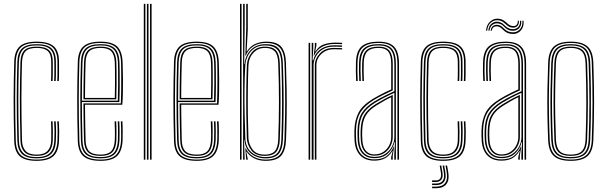

<svg xmlns="http://www.w3.org/2000/svg" viewBox="-20 -820 3121 986"><path d="M168 6Q108 6 81.2 -18.1Q54.5 -42.2 53 -98Q51.2 -161.2 50.6 -215.1Q50 -269 50 -317Q50 -365 50.9 -410.1Q51.8 -455.2 53 -501Q54.5 -556.8 80.9 -581.4Q107.2 -606 168 -606Q229.8 -606 256.4 -581.9Q283 -557.8 283 -502Q283 -479.5 283.2 -455.1Q283.5 -430.8 282 -404H274Q275.5 -431 275.2 -454Q275 -477 275 -502Q275 -554.2 250.2 -576.9Q225.5 -599.5 168 -599.5Q110.5 -599.5 86.5 -575.9Q62.5 -552.2 61 -500.8Q59.8 -455 58.9 -409.8Q58 -364.5 58 -316.6Q58 -268.8 58.6 -215Q59.2 -161.2 61 -98.2Q62.2 -46.8 87.2 -23.6Q112.2 -0.5 168 -0.5Q223.2 -0.5 248.1 -23.6Q273 -46.8 275 -98.2Q276 -120 276 -143.1Q276 -166.2 274 -197H282Q283.8 -171 284 -147.8Q284.2 -124.5 283 -98Q280.8 -42.2 254.1 -18.1Q227.5 6 168 6ZM168 -6.8Q116.2 -6.8 93.2 -28.9Q70.2 -51 69 -98.5Q67.2 -162 66.6 -215.9Q66 -269.8 66 -317.4Q66 -365 66.9 -409.9Q67.8 -454.8 69 -500.5Q70.2 -549.8 93.1 -571.5Q116 -593.2 168 -593.2Q221 -593.2 244 -572.1Q267 -551 267 -502Q267 -477 267.2 -454Q267.5 -431 266 -404H258Q259.5 -431 259.2 -454Q259 -477 259 -502Q259 -547.5 237.9 -567.1Q216.8 -586.8 168 -586.8Q118 -586.8 98.1 -565.5Q78.2 -544.2 77 -500.2Q75.8 -454.2 74.9 -409.4Q74 -364.5 74 -317Q74 -269.5 74.6 -215.9Q75.2 -162.2 77 -98.8Q78.2 -55.5 99.4 -34.4Q120.5 -13.2 168 -13.2Q215.5 -13.2 236.4 -34.6Q257.2 -56 259 -99Q260.2 -124.5 260 -146.4Q259.8 -168.2 258 -197H266Q268 -166 268 -143.6Q268 -121.2 267 -98.5Q265.2 -51 242.1 -28.9Q219 -6.8 168 -6.8ZM168 -19.5Q124.5 -19.5 105.4 -39.6Q86.2 -59.8 85 -98.8Q83.2 -162.5 82.6 -216.2Q82 -270 82 -317.5Q82 -365 82.9 -409.8Q83.8 -454.5 85 -500.2Q86.2 -542.8 105.2 -561.6Q124.2 -580.5 168 -580.5Q212.5 -580.5 231.8 -562.2Q251 -544 251 -502Q251 -481.5 251.2 -456.4Q251.5 -431.2 250 -404H242Q243.5 -431.2 243.2 -456.4Q243 -481.5 243 -502Q243 -540.8 225.6 -557.4Q208.2 -574 168 -574Q127.5 -574 110.9 -556.2Q94.2 -538.5 93 -500Q91.8 -454.2 90.9 -409.4Q90 -364.5 90 -317Q90 -269.5 90.6 -216Q91.2 -162.5 93 -99Q94 -64.2 111.4 -45.1Q128.8 -26 168 -26Q206.8 -26 224.4 -45.2Q242 -64.5 243 -99.5Q243.8 -124.8 243.5 -147.8Q243.2 -170.8 242 -197H250Q251.5 -165.8 251.6 -144.8Q251.8 -123.8 251 -99.2Q249.8 -60 230.4 -39.8Q211 -19.5 168 -19.5Z M496.5 6Q435.5 6 408.2 -18.1Q381 -42.2 379.5 -98Q377.8 -161.2 377.1 -215.1Q376.5 -269 376.5 -317Q376.5 -365 377.4 -410.1Q378.2 -455.2 379.5 -501Q381 -556.2 407.6 -581.1Q434.2 -606 496.5 -606Q554.8 -606 580.9 -581.9Q607 -557.8 609.5 -502Q609.8 -493.5 610.5 -469Q611.2 -444.5 611.5 -411.5Q611.8 -378.5 611.1 -344.2Q610.5 -310 608 -282H416.5Q416.8 -251.8 417.1 -222.4Q417.5 -193 418.1 -162.6Q418.8 -132.2 419.5 -99Q420.8 -60.2 438.2 -43.1Q455.8 -26 496.5 -26Q534.2 -26 550.9 -43.5Q567.5 -61 569.5 -100Q570.5 -119 570.1 -148.6Q569.8 -178.2 568.5 -197H576.5Q578 -173.2 578.1 -144Q578.2 -114.8 577.5 -99.5Q575.2 -56.8 556.4 -38.1Q537.5 -19.5 496.5 -19.5Q452 -19.5 432.4 -38Q412.8 -56.5 411.5 -98.8Q410.5 -137 409.9 -168.9Q409.2 -200.8 409 -230Q408.8 -259.2 408.5 -289H600.5Q601.8 -314.5 602.2 -347.6Q602.8 -380.8 602.6 -413Q602.5 -445.2 602.2 -469.5Q602 -493.8 601.5 -501.8Q599.2 -554.8 574.5 -577.1Q549.8 -599.5 496.5 -599.5Q437.8 -599.5 413.4 -575.9Q389 -552.2 387.5 -500.8Q386.2 -455 385.4 -409.8Q384.5 -364.5 384.5 -316.6Q384.5 -268.8 385.1 -215Q385.8 -161.2 387.5 -98.2Q388.8 -46 414.1 -23.2Q439.5 -0.5 496.5 -0.5Q550 -0.5 574.4 -23.2Q598.8 -46 601.5 -98.5Q602 -107.2 602.1 -124.9Q602.2 -142.5 601.9 -162.2Q601.5 -182 600.5 -197H608.5Q610 -174.8 610.1 -144.2Q610.2 -113.8 609.5 -98Q606.5 -42.2 580.2 -18.1Q554 6 496.5 6ZM496.5 -6.8Q443.8 -6.8 420.2 -28.1Q396.8 -49.5 395.5 -98.5Q393.8 -162 393.1 -215.9Q392.5 -269.8 392.5 -317.4Q392.5 -365 393.4 -409.9Q394.2 -454.8 395.5 -500.5Q396.8 -549.5 419.9 -571.4Q443 -593.2 496.5 -593.2Q546.5 -593.2 569 -571.9Q591.5 -550.5 593.5 -501.2Q594 -490.8 594.5 -455.5Q595 -420.2 594.8 -376.5Q594.5 -332.8 592.8 -296H400.5Q400.5 -253.2 401.2 -203.2Q402 -153.2 403.5 -98.8Q404.8 -53 426.4 -33.1Q448 -13.2 496.5 -13.2Q541.8 -13.2 562.4 -33.2Q583 -53.2 585.5 -99.2Q586.2 -112.8 586.1 -143.2Q586 -173.8 584.5 -197H592.5Q594 -174.5 594.1 -143.6Q594.2 -112.8 593.5 -98.8Q591 -49.5 568.4 -28.1Q545.8 -6.8 496.5 -6.8ZM400.5 -303H585Q586.5 -342.8 586.6 -384.4Q586.8 -426 586.4 -458.1Q586 -490.2 585.5 -501Q583.5 -546.5 563.2 -566.6Q543 -586.8 496.5 -586.8Q445.8 -586.8 425.2 -565.8Q404.8 -544.8 403.5 -500.2Q402 -449.8 401.2 -400.8Q400.5 -351.8 400.5 -303ZM408.5 -310Q408.5 -342.5 408.9 -372.5Q409.2 -402.5 409.9 -433.6Q410.5 -464.8 411.5 -500.2Q412.8 -543.2 432.5 -561.9Q452.2 -580.5 496.5 -580.5Q539.8 -580.5 557.8 -561.1Q575.8 -541.8 577.5 -500.8Q578 -488.5 578.4 -457.2Q578.8 -426 578.6 -386.6Q578.5 -347.2 577.2 -310ZM416.5 -317H569.5Q570.5 -354.8 570.6 -392.6Q570.8 -430.5 570.4 -459.8Q570 -489 569.5 -500.2Q567.8 -539.8 550.9 -556.9Q534 -574 496.5 -574Q456 -574 438.4 -556.8Q420.8 -539.5 419.5 -500Q418.5 -466 417.9 -435.4Q417.2 -404.8 417 -375.8Q416.8 -346.8 416.5 -317Z M750.5 0V-800H758.5V0ZM718.5 0V-800H726.5V0ZM734.5 0V-800H742.5V0Z M990.5 6Q929.5 6 902.2 -18.1Q875 -42.2 873.5 -98Q871.8 -161.2 871.1 -215.1Q870.5 -269 870.5 -317Q870.5 -365 871.4 -410.1Q872.2 -455.2 873.5 -501Q875 -556.2 901.6 -581.1Q928.2 -606 990.5 -606Q1048.8 -606 1074.9 -581.9Q1101 -557.8 1103.5 -502Q1103.8 -493.5 1104.5 -469Q1105.2 -444.5 1105.5 -411.5Q1105.8 -378.5 1105.1 -344.2Q1104.5 -310 1102 -282H910.5Q910.8 -251.8 911.1 -222.4Q911.5 -193 912.1 -162.6Q912.8 -132.2 913.5 -99Q914.8 -60.2 932.2 -43.1Q949.8 -26 990.5 -26Q1028.2 -26 1044.9 -43.5Q1061.5 -61 1063.5 -100Q1064.5 -119 1064.1 -148.6Q1063.8 -178.2 1062.5 -197H1070.5Q1072 -173.2 1072.1 -144Q1072.2 -114.8 1071.5 -99.5Q1069.2 -56.8 1050.4 -38.1Q1031.5 -19.5 990.5 -19.5Q946 -19.5 926.4 -38Q906.8 -56.5 905.5 -98.8Q904.5 -137 903.9 -168.9Q903.2 -200.8 903 -230Q902.8 -259.2 902.5 -289H1094.5Q1095.8 -314.5 1096.2 -347.6Q1096.8 -380.8 1096.6 -413Q1096.5 -445.2 1096.2 -469.5Q1096 -493.8 1095.5 -501.8Q1093.2 -554.8 1068.5 -577.1Q1043.8 -599.5 990.5 -599.5Q931.8 -599.5 907.4 -575.9Q883 -552.2 881.5 -500.8Q880.2 -455 879.4 -409.8Q878.5 -364.5 878.5 -316.6Q878.5 -268.8 879.1 -215Q879.8 -161.2 881.5 -98.2Q882.8 -46 908.1 -23.2Q933.5 -0.5 990.5 -0.5Q1044 -0.5 1068.4 -23.2Q1092.8 -46 1095.5 -98.5Q1096 -107.2 1096.1 -124.9Q1096.2 -142.5 1095.9 -162.2Q1095.5 -182 1094.5 -197H1102.5Q1104 -174.8 1104.1 -144.2Q1104.2 -113.8 1103.5 -98Q1100.5 -42.2 1074.2 -18.1Q1048 6 990.5 6ZM990.5 -6.8Q937.8 -6.8 914.2 -28.1Q890.8 -49.5 889.5 -98.5Q887.8 -162 887.1 -215.9Q886.5 -269.8 886.5 -317.4Q886.5 -365 887.4 -409.9Q888.2 -454.8 889.5 -500.5Q890.8 -549.5 913.9 -571.4Q937 -593.2 990.5 -593.2Q1040.5 -593.2 1063 -571.9Q1085.5 -550.5 1087.5 -501.2Q1088 -490.8 1088.5 -455.5Q1089 -420.2 1088.8 -376.5Q1088.5 -332.8 1086.8 -296H894.5Q894.5 -253.2 895.2 -203.2Q896 -153.2 897.5 -98.8Q898.8 -53 920.4 -33.1Q942 -13.2 990.5 -13.2Q1035.8 -13.2 1056.4 -33.2Q1077 -53.2 1079.5 -99.2Q1080.2 -112.8 1080.1 -143.2Q1080 -173.8 1078.5 -197H1086.5Q1088 -174.5 1088.1 -143.6Q1088.2 -112.8 1087.5 -98.8Q1085 -49.5 1062.4 -28.1Q1039.8 -6.8 990.5 -6.8ZM894.5 -303H1079Q1080.5 -342.8 1080.6 -384.4Q1080.8 -426 1080.4 -458.1Q1080 -490.2 1079.5 -501Q1077.5 -546.5 1057.2 -566.6Q1037 -586.8 990.5 -586.8Q939.8 -586.8 919.2 -565.8Q898.8 -544.8 897.5 -500.2Q896 -449.8 895.2 -400.8Q894.5 -351.8 894.5 -303ZM902.5 -310Q902.5 -342.5 902.9 -372.5Q903.2 -402.5 903.9 -433.6Q904.5 -464.8 905.5 -500.2Q906.8 -543.2 926.5 -561.9Q946.2 -580.5 990.5 -580.5Q1033.8 -580.5 1051.8 -561.1Q1069.8 -541.8 1071.5 -500.8Q1072 -488.5 1072.4 -457.2Q1072.8 -426 1072.6 -386.6Q1072.5 -347.2 1071.2 -310ZM910.5 -317H1063.5Q1064.5 -354.8 1064.6 -392.6Q1064.8 -430.5 1064.4 -459.8Q1064 -489 1063.5 -500.2Q1061.8 -539.8 1044.9 -556.9Q1028 -574 990.5 -574Q950 -574 932.4 -556.8Q914.8 -539.5 913.5 -500Q912.5 -466 911.9 -435.4Q911.2 -404.8 911 -375.8Q910.8 -346.8 910.5 -317Z M1212.5 0V-800H1220.5V0ZM1228.5 0V-800H1236.5V-690.5L1234 -491H1236Q1239.5 -534.8 1268 -564Q1296.5 -593.2 1344.8 -593.2Q1392 -593.2 1411.4 -569.9Q1430.8 -546.5 1432.5 -498Q1435.2 -422 1436.1 -357.4Q1437 -292.8 1436.2 -231.2Q1435.5 -169.8 1432.8 -102.8Q1431 -53 1411.1 -29.9Q1391.2 -6.8 1343.5 -6.8Q1299.8 -6.8 1269.2 -31.4Q1238.8 -56 1235.2 -102H1233.2L1236.5 0ZM1342.5 -13.2Q1386.8 -13.2 1404.9 -34.9Q1423 -56.5 1424.8 -102.5Q1428.5 -199.2 1428.6 -293.9Q1428.8 -388.5 1424.8 -497Q1423 -546.2 1403 -566.5Q1383 -586.8 1341.2 -586.8Q1308 -586.8 1286 -571.5Q1264 -556.2 1252.6 -532.9Q1241.2 -509.5 1239.8 -485Q1236.2 -426.8 1235.6 -361Q1235 -295.2 1236.4 -230.5Q1237.8 -165.8 1239.8 -109.8Q1241 -77.5 1255.5 -56.1Q1270 -34.8 1293 -24Q1316 -13.2 1342.5 -13.2ZM1340.2 -19.5Q1291.2 -19.5 1270 -48.9Q1248.8 -78.2 1247.5 -111.2Q1245.8 -164.5 1244.9 -229.2Q1244 -294 1244.8 -360.5Q1245.5 -427 1247.8 -485Q1249.2 -521.8 1273.2 -551.1Q1297.2 -580.5 1341 -580.5Q1379.8 -580.5 1397.4 -561Q1415 -541.5 1416.8 -496.8Q1419.2 -429.2 1420.1 -364.2Q1421 -299.2 1420.2 -234.4Q1419.5 -169.5 1416.8 -102.2Q1415 -58 1397.2 -38.8Q1379.5 -19.5 1340.2 -19.5ZM1339.8 -26Q1374 -26 1390.5 -43.1Q1407 -60.2 1408.8 -102.5Q1412.5 -198.2 1412.6 -292.9Q1412.8 -387.5 1408.8 -496.5Q1407.2 -540.5 1390.2 -557.2Q1373.2 -574 1340.8 -574Q1304.8 -574 1281.1 -548.5Q1257.5 -523 1255.8 -483.5Q1253.5 -425 1252.8 -359.8Q1252 -294.5 1252.9 -230.2Q1253.8 -166 1255.8 -110Q1256.8 -80.5 1276.4 -53.2Q1296 -26 1339.8 -26ZM1344.2 6Q1310.2 6 1285.1 -7.1Q1260 -20.2 1246.5 -41.2H1244.5L1252.2 -4.2L1252.5 0H1244.5L1239.5 -58.8H1241.5Q1255.8 -30.8 1281.9 -15.6Q1308 -0.5 1342.8 -0.5Q1393.5 -0.5 1416.1 -24.1Q1438.8 -47.8 1440.8 -102.8Q1443.2 -166.5 1444.1 -229.5Q1445 -292.5 1444.2 -358.6Q1443.5 -424.8 1440.8 -497.8Q1438.8 -552.2 1416.5 -575.9Q1394.2 -599.5 1345.8 -599.5Q1307.2 -599.5 1280.5 -581.9Q1253.8 -564.2 1242 -534H1240L1244.5 -677V-800H1252.5V-668L1246.5 -556.5H1248.5Q1264.8 -582.8 1290.8 -594.4Q1316.8 -606 1347.8 -606Q1403 -606 1424.8 -579.2Q1446.5 -552.5 1448.5 -498.2Q1451.2 -422.8 1452.1 -357.9Q1453 -293 1452.2 -231.2Q1451.5 -169.5 1448.8 -102.5Q1446.8 -46.8 1423.8 -20.4Q1400.8 6 1344.2 6Z M1580.8 0V-600H1588.8V-571.5L1585.2 -510.2H1588.8Q1597.2 -546 1625.8 -566.8Q1654.2 -587.5 1697 -587.5Q1708.2 -587.5 1718.4 -587.2Q1728.5 -587 1736.8 -586.5V-579.5Q1726.5 -580 1715.8 -580.2Q1705 -580.5 1693.5 -580.5Q1660.5 -580.5 1637.5 -566.5Q1614.5 -552.5 1602.4 -530.5Q1590.2 -508.5 1590.2 -484.5V0ZM1564.8 0V-600H1572.8V0ZM1596.8 0V-484.5Q1596.8 -518.5 1623.1 -546.1Q1649.5 -573.8 1693.2 -573.8Q1703.5 -573.8 1714.8 -573.5Q1726 -573.2 1736.8 -572.8V-566Q1724.8 -566.5 1714 -566.8Q1703.2 -567 1693 -567Q1656 -567 1630.4 -542.9Q1604.8 -518.8 1604.8 -484.5V0ZM1590.8 -533.8 1596.8 -580.5V-600H1604.8V-587.2L1599 -556.5H1600.8Q1617 -582.8 1643 -591.9Q1669 -601 1700 -601Q1708.8 -601 1717.8 -600.8Q1726.8 -600.5 1736.8 -600V-593.2Q1725.8 -593.8 1716.4 -594Q1707 -594.2 1698 -594.2Q1659.5 -594.2 1632.2 -578.5Q1605 -562.8 1592.5 -533.8Z M2021 0V-492Q2021 -549.5 1998.5 -574.5Q1976 -599.5 1924 -599.5Q1870.5 -599.5 1844.4 -577.6Q1818.2 -555.8 1816 -501.8Q1815 -479.8 1815.4 -454.5Q1815.8 -429.2 1817 -404H1809Q1807.8 -429.8 1807.4 -454.9Q1807 -480 1808 -502Q1810.2 -560 1838.6 -583Q1867 -606 1924 -606Q1961.5 -606 1984.6 -594.5Q2007.8 -583 2018.4 -557.9Q2029 -532.8 2029 -492V0ZM1902 -14.2Q1935.5 -14.2 1958.5 -29.6Q1981.5 -45 1993.4 -68.5Q2005.2 -92 2005.2 -116.5V-343.5Q1975.8 -330.5 1949.9 -316.9Q1924 -303.2 1905.8 -292Q1862.8 -265.5 1844 -233.6Q1825.2 -201.8 1824 -150Q1823.8 -134 1823.9 -123.1Q1824 -112.2 1825 -96.8Q1828 -56.5 1848.2 -35.4Q1868.5 -14.2 1902 -14.2ZM1902 -20.5Q1871.2 -20.5 1853.5 -40.6Q1835.8 -60.8 1833 -97.8Q1831.8 -115.5 1831.8 -125.4Q1831.8 -135.2 1832 -149.5Q1833.2 -199.8 1851 -230Q1868.8 -260.2 1910.2 -285.8Q1929.5 -297.5 1952.1 -310Q1974.8 -322.5 1997 -332.5V-116.5Q1997 -94 1986.5 -71.9Q1976 -49.8 1955 -35.1Q1934 -20.5 1902 -20.5ZM1902 -27Q1929.2 -27 1948.6 -39.9Q1968 -52.8 1978.5 -73.2Q1989 -93.8 1989 -116.5V-320.8Q1968.8 -311.2 1951 -301Q1933.2 -290.8 1914 -279Q1874.5 -254.8 1857.9 -225.9Q1841.2 -197 1840 -149.2Q1839.8 -136.8 1839.8 -126Q1839.8 -115.2 1841 -97.5Q1843.5 -63.8 1859.2 -45.4Q1875 -27 1902 -27ZM1902 5Q1857.5 5 1831.1 -20.9Q1804.8 -46.8 1801 -96Q1800 -111 1799.9 -123.1Q1799.8 -135.2 1800 -151Q1801.2 -201 1820.2 -239.5Q1839.2 -278 1893.2 -311.2Q1906.5 -319.2 1921.5 -327.5Q1936.5 -335.8 1953.4 -344.1Q1970.2 -352.5 1989 -360.8V-492Q1989 -535 1974 -554.5Q1959 -574 1924 -574Q1885.8 -574 1867.6 -556.8Q1849.5 -539.5 1848 -500.5Q1847 -478.5 1847.4 -454.2Q1847.8 -430 1849 -404H1841Q1839.5 -433 1839.4 -457Q1839.2 -481 1840 -500.8Q1841.8 -542.5 1861.4 -561.5Q1881 -580.5 1924 -580.5Q1963 -580.5 1980 -559.5Q1997 -538.5 1997 -492V-355.8Q1968.2 -343 1941.5 -329.4Q1914.8 -315.8 1897.2 -304.8Q1851 -276.2 1830.1 -241.1Q1809.2 -206 1808 -150.8Q1807.8 -135 1807.9 -123.4Q1808 -111.8 1809 -96.2Q1812.5 -50.5 1836.6 -26Q1860.8 -1.5 1902 -1.5Q1944.2 -1.5 1966.9 -20Q1989.5 -38.5 2002 -67.2H2004L1996.8 -20.5V0H1988.8V-13.8L1996.8 -44.5H1994.8Q1978.5 -18 1956.2 -6.5Q1934 5 1902 5ZM2004.8 0V-29.5L2008.5 -90.8H2006.5Q1997.2 -54.8 1971.6 -31.2Q1946 -7.8 1902 -7.8Q1863.5 -7.8 1841.8 -31.4Q1820 -55 1817 -96.8Q1816 -113 1815.9 -124.1Q1815.8 -135.2 1816 -150.2Q1817.2 -204.2 1837.1 -237.6Q1857 -271 1901.8 -298.5Q1914.2 -306.2 1929.9 -314.8Q1945.5 -323.2 1964.5 -332.6Q1983.5 -342 2005.2 -351.8V-492Q2005.2 -542 1986.4 -564.4Q1967.5 -586.8 1924 -586.8Q1876.5 -586.8 1855.2 -566.6Q1834 -546.5 1832 -501Q1831.2 -482.8 1831.4 -457.6Q1831.5 -432.5 1833 -404H1825Q1823.5 -432.2 1823.4 -457.1Q1823.2 -482 1824 -501.2Q1826 -550.5 1849.4 -571.9Q1872.8 -593.2 1924 -593.2Q1971.8 -593.2 1992.4 -569.5Q2013 -545.8 2013 -492V0Z M2256 6Q2196 6 2169.2 -18.1Q2142.5 -42.2 2141 -98Q2139.2 -161.2 2138.6 -215.1Q2138 -269 2138 -317Q2138 -365 2138.9 -410.1Q2139.8 -455.2 2141 -501Q2142.5 -556.8 2168.9 -581.4Q2195.2 -606 2256 -606Q2317.8 -606 2344.4 -581.9Q2371 -557.8 2371 -502Q2371 -479.5 2371.2 -455.1Q2371.5 -430.8 2370 -404H2362Q2363.5 -431 2363.2 -454Q2363 -477 2363 -502Q2363 -554.2 2338.2 -576.9Q2313.5 -599.5 2256 -599.5Q2198.5 -599.5 2174.5 -575.9Q2150.5 -552.2 2149 -500.8Q2147.8 -455 2146.9 -409.8Q2146 -364.5 2146 -316.6Q2146 -268.8 2146.6 -215Q2147.2 -161.2 2149 -98.2Q2150.2 -46.8 2175.2 -23.6Q2200.2 -0.5 2256 -0.5Q2311.2 -0.5 2336.1 -23.6Q2361 -46.8 2363 -98.2Q2364 -120 2364 -143.1Q2364 -166.2 2362 -197H2370Q2371.8 -171 2372 -147.8Q2372.2 -124.5 2371 -98Q2368.8 -42.2 2342.1 -18.1Q2315.5 6 2256 6ZM2256 -6.8Q2204.2 -6.8 2181.2 -28.9Q2158.2 -51 2157 -98.5Q2155.2 -162 2154.6 -215.9Q2154 -269.8 2154 -317.4Q2154 -365 2154.9 -409.9Q2155.8 -454.8 2157 -500.5Q2158.2 -549.8 2181.1 -571.5Q2204 -593.2 2256 -593.2Q2309 -593.2 2332 -572.1Q2355 -551 2355 -502Q2355 -477 2355.2 -454Q2355.5 -431 2354 -404H2346Q2347.5 -431 2347.2 -454Q2347 -477 2347 -502Q2347 -547.5 2325.9 -567.1Q2304.8 -586.8 2256 -586.8Q2206 -586.8 2186.1 -565.5Q2166.2 -544.2 2165 -500.2Q2163.8 -454.2 2162.9 -409.4Q2162 -364.5 2162 -317Q2162 -269.5 2162.6 -215.9Q2163.2 -162.2 2165 -98.8Q2166.2 -55.5 2187.4 -34.4Q2208.5 -13.2 2256 -13.2Q2303.5 -13.2 2324.4 -34.6Q2345.2 -56 2347 -99Q2348.2 -124.5 2348 -146.4Q2347.8 -168.2 2346 -197H2354Q2356 -166 2356 -143.6Q2356 -121.2 2355 -98.5Q2353.2 -51 2330.1 -28.9Q2307 -6.8 2256 -6.8ZM2256 -19.5Q2212.5 -19.5 2193.4 -39.6Q2174.2 -59.8 2173 -98.8Q2171.2 -162.5 2170.6 -216.2Q2170 -270 2170 -317.5Q2170 -365 2170.9 -409.8Q2171.8 -454.5 2173 -500.2Q2174.2 -542.8 2193.2 -561.6Q2212.2 -580.5 2256 -580.5Q2300.5 -580.5 2319.8 -562.2Q2339 -544 2339 -502Q2339 -481.5 2339.2 -456.4Q2339.5 -431.2 2338 -404H2330Q2331.5 -431.2 2331.2 -456.4Q2331 -481.5 2331 -502Q2331 -540.8 2313.6 -557.4Q2296.2 -574 2256 -574Q2215.5 -574 2198.9 -556.2Q2182.2 -538.5 2181 -500Q2179.8 -454.2 2178.9 -409.4Q2178 -364.5 2178 -317Q2178 -269.5 2178.6 -216Q2179.2 -162.5 2181 -99Q2182 -64.2 2199.4 -45.1Q2216.8 -26 2256 -26Q2294.8 -26 2312.4 -45.2Q2330 -64.5 2331 -99.5Q2331.8 -124.8 2331.5 -147.8Q2331.2 -170.8 2330 -197H2338Q2339.5 -165.8 2339.6 -144.8Q2339.8 -123.8 2339 -99.2Q2337.8 -60 2318.4 -39.8Q2299 -19.5 2256 -19.5ZM2268 30H2276L2282 65.5Q2288.5 104.8 2272.2 125.6Q2256 146.5 2219 146.5H2199V138.5H2219Q2252 138.5 2266 120Q2280 101.5 2274 65.5ZM2238 30H2246L2252 65.5Q2256 88.8 2247.1 101.6Q2238.2 114.5 2219 114.5H2199V106.5H2219Q2234.5 106.5 2241 95.9Q2247.5 85.2 2244 65.5ZM2253 30H2261L2267 65.5Q2272.2 97 2259.9 113.8Q2247.5 130.5 2219 130.5H2199V122.5H2219Q2243.5 122.5 2253.6 108.1Q2263.8 93.8 2259 65.5Z M2673.8 0V-492Q2673.8 -549.5 2651.2 -574.5Q2628.8 -599.5 2576.8 -599.5Q2523.2 -599.5 2497.1 -577.6Q2471 -555.8 2468.8 -501.8Q2467.8 -479.8 2468.1 -454.5Q2468.5 -429.2 2469.8 -404H2461.8Q2460.5 -429.8 2460.1 -454.9Q2459.8 -480 2460.8 -502Q2463 -560 2491.4 -583Q2519.8 -606 2576.8 -606Q2614.2 -606 2637.4 -594.5Q2660.5 -583 2671.1 -557.9Q2681.8 -532.8 2681.8 -492V0ZM2554.8 -14.2Q2588.2 -14.2 2611.2 -29.6Q2634.2 -45 2646.1 -68.5Q2658 -92 2658 -116.5V-343.5Q2628.5 -330.5 2602.6 -316.9Q2576.8 -303.2 2558.5 -292Q2515.5 -265.5 2496.8 -233.6Q2478 -201.8 2476.8 -150Q2476.5 -134 2476.6 -123.1Q2476.8 -112.2 2477.8 -96.8Q2480.8 -56.5 2501 -35.4Q2521.2 -14.2 2554.8 -14.2ZM2554.8 -20.5Q2524 -20.5 2506.2 -40.6Q2488.5 -60.8 2485.8 -97.8Q2484.5 -115.5 2484.5 -125.4Q2484.5 -135.2 2484.8 -149.5Q2486 -199.8 2503.8 -230Q2521.5 -260.2 2563 -285.8Q2582.2 -297.5 2604.9 -310Q2627.5 -322.5 2649.8 -332.5V-116.5Q2649.8 -94 2639.2 -71.9Q2628.8 -49.8 2607.8 -35.1Q2586.8 -20.5 2554.8 -20.5ZM2554.8 -27Q2582 -27 2601.4 -39.9Q2620.8 -52.8 2631.2 -73.2Q2641.8 -93.8 2641.8 -116.5V-320.8Q2621.5 -311.2 2603.8 -301Q2586 -290.8 2566.8 -279Q2527.2 -254.8 2510.6 -225.9Q2494 -197 2492.8 -149.2Q2492.5 -136.8 2492.5 -126Q2492.5 -115.2 2493.8 -97.5Q2496.2 -63.8 2512 -45.4Q2527.8 -27 2554.8 -27ZM2554.8 5Q2510.2 5 2483.9 -20.9Q2457.5 -46.8 2453.8 -96Q2452.8 -111 2452.6 -123.1Q2452.5 -135.2 2452.8 -151Q2454 -201 2473 -239.5Q2492 -278 2546 -311.2Q2559.2 -319.2 2574.2 -327.5Q2589.2 -335.8 2606.1 -344.1Q2623 -352.5 2641.8 -360.8V-492Q2641.8 -535 2626.8 -554.5Q2611.8 -574 2576.8 -574Q2538.5 -574 2520.4 -556.8Q2502.2 -539.5 2500.8 -500.5Q2499.8 -478.5 2500.1 -454.2Q2500.5 -430 2501.8 -404H2493.8Q2492.2 -433 2492.1 -457Q2492 -481 2492.8 -500.8Q2494.5 -542.5 2514.1 -561.5Q2533.8 -580.5 2576.8 -580.5Q2615.8 -580.5 2632.8 -559.5Q2649.8 -538.5 2649.8 -492V-355.8Q2621 -343 2594.2 -329.4Q2567.5 -315.8 2550 -304.8Q2503.8 -276.2 2482.9 -241.1Q2462 -206 2460.8 -150.8Q2460.5 -135 2460.6 -123.4Q2460.8 -111.8 2461.8 -96.2Q2465.2 -50.5 2489.4 -26Q2513.5 -1.5 2554.8 -1.5Q2597 -1.5 2619.6 -20Q2642.2 -38.5 2654.8 -67.2H2656.8L2649.5 -20.5V0H2641.5V-13.8L2649.5 -44.5H2647.5Q2631.2 -18 2609 -6.5Q2586.8 5 2554.8 5ZM2657.5 0V-29.5L2661.2 -90.8H2659.2Q2650 -54.8 2624.4 -31.2Q2598.8 -7.8 2554.8 -7.8Q2516.2 -7.8 2494.5 -31.4Q2472.8 -55 2469.8 -96.8Q2468.8 -113 2468.6 -124.1Q2468.5 -135.2 2468.8 -150.2Q2470 -204.2 2489.9 -237.6Q2509.8 -271 2554.5 -298.5Q2567 -306.2 2582.6 -314.8Q2598.2 -323.2 2617.2 -332.6Q2636.2 -342 2658 -351.8V-492Q2658 -542 2639.1 -564.4Q2620.2 -586.8 2576.8 -586.8Q2529.2 -586.8 2508 -566.6Q2486.8 -546.5 2484.8 -501Q2484 -482.8 2484.1 -457.6Q2484.2 -432.5 2485.8 -404H2477.8Q2476.2 -432.2 2476.1 -457.1Q2476 -482 2476.8 -501.2Q2478.8 -550.5 2502.1 -571.9Q2525.5 -593.2 2576.8 -593.2Q2624.5 -593.2 2645.1 -569.5Q2665.8 -545.8 2665.8 -492V0ZM2475.8 -662.5Q2478.8 -694.5 2499.1 -711.2Q2519.5 -728 2545.8 -723Q2557.8 -720.8 2565.9 -715.5Q2574 -710.2 2580.4 -704.1Q2586.8 -698 2593.8 -693Q2600.8 -688 2610.8 -686.5Q2625.2 -684.2 2632.6 -692Q2640 -699.8 2638.8 -713.5H2644.8Q2646 -695.8 2636.4 -685.9Q2626.8 -676 2609 -678.5Q2598.2 -680 2590.9 -684.9Q2583.5 -689.8 2577.1 -695.9Q2570.8 -702 2563.4 -707.2Q2556 -712.5 2544.8 -715Q2521.5 -720 2503 -705.9Q2484.5 -691.8 2481.8 -662.5ZM2487.8 -662.5Q2489.8 -687.5 2506.1 -699.9Q2522.5 -712.2 2543 -707.2Q2553.5 -704.8 2560.5 -699.4Q2567.5 -694 2573.6 -687.9Q2579.8 -681.8 2587.5 -676.9Q2595.2 -672 2607.2 -670.5Q2626.2 -668.2 2639.1 -679Q2652 -689.8 2650.8 -713.5H2656.8Q2658.8 -687 2644.1 -673.2Q2629.5 -659.5 2605.8 -662.5Q2593.2 -664.2 2585.4 -669.2Q2577.5 -674.2 2571.6 -680.4Q2565.8 -686.5 2558.9 -691.8Q2552 -697 2541.5 -699.2Q2523.2 -703 2509.5 -692.9Q2495.8 -682.8 2493.8 -662.5ZM2499.8 -662.5Q2501 -678.5 2512.6 -686.9Q2524.2 -695.2 2540.2 -691.5Q2549.8 -689.2 2556.2 -684.1Q2562.8 -679 2568.8 -672.9Q2574.8 -666.8 2582.8 -661.8Q2590.8 -656.8 2603.5 -654.8Q2631 -650.5 2647.9 -667.4Q2664.8 -684.2 2662.8 -713.5H2668.8Q2671.5 -679.5 2651.6 -660.4Q2631.8 -641.2 2601 -646.8Q2588.2 -649 2580 -654Q2571.8 -659 2565.8 -665Q2559.8 -671 2553.6 -676.1Q2547.5 -681.2 2539.2 -683.5Q2526.8 -687 2516.8 -681.4Q2506.8 -675.8 2505.8 -662.5Z M2911 6Q2851.2 6 2824.2 -18.9Q2797.2 -43.8 2795 -101Q2792.2 -169.5 2791.2 -232Q2790.2 -294.5 2791.2 -359Q2792.2 -423.5 2795 -498Q2797.2 -556 2824.4 -581Q2851.5 -606 2911 -606Q2969.2 -606 2997 -581.6Q3024.8 -557.2 3027 -498Q3031 -387.2 3030.9 -293.5Q3030.8 -199.8 3027 -101Q3024.8 -43.8 2997.8 -18.9Q2970.8 6 2911 6ZM2911 -0.5Q2966.8 -0.5 2991.9 -23.9Q3017 -47.2 3019 -101.2Q3022.8 -200 3022.9 -293.6Q3023 -387.2 3019 -497.8Q3017 -552.2 2991.9 -575.9Q2966.8 -599.5 2911 -599.5Q2855.2 -599.5 2830.1 -575.9Q2805 -552.2 2803 -497.8Q2800.2 -424 2799.2 -359.5Q2798.2 -295 2799.2 -232.4Q2800.2 -169.8 2803 -101.2Q2805 -47.8 2830 -24.1Q2855 -0.5 2911 -0.5ZM2911 -6.8Q2858.8 -6.8 2835.9 -29.1Q2813 -51.5 2811 -101.5Q2808.2 -170.2 2807.2 -232.4Q2806.2 -294.5 2807.2 -358.8Q2808.2 -423 2811 -497.5Q2813 -548.2 2836 -570.8Q2859 -593.2 2911 -593.2Q2960.5 -593.2 2984.9 -571.9Q3009.2 -550.5 3011 -497.2Q3013.8 -421 3014.5 -353.5Q3015.2 -286 3014.4 -223.9Q3013.5 -161.8 3011 -101.8Q3009.2 -50.8 2985.9 -28.8Q2962.5 -6.8 2911 -6.8ZM2911 -13.2Q2958.5 -13.2 2979.9 -33.9Q3001.2 -54.5 3003 -102Q3006.8 -201.5 3006.9 -294.1Q3007 -386.8 3003 -497Q3001.2 -546.2 2979.2 -566.5Q2957.2 -586.8 2911 -586.8Q2863.8 -586.8 2842.4 -566Q2821 -545.2 2819 -497.2Q2816.2 -423.2 2815.2 -358.9Q2814.2 -294.5 2815.2 -232.1Q2816.2 -169.8 2819 -102Q2821 -54.5 2842.2 -33.9Q2863.5 -13.2 2911 -13.2ZM2911 -19.5Q2867.8 -19.5 2848.2 -38.8Q2828.8 -58 2827 -102.2Q2824.5 -164 2823.4 -224.5Q2822.2 -285 2823.1 -351.5Q2824 -418 2827 -497.2Q2828.8 -541.8 2848.4 -561.1Q2868 -580.5 2911 -580.5Q2954.2 -580.5 2973.8 -561Q2993.2 -541.5 2995 -496.8Q2999 -386.2 2999 -294.2Q2999 -202.2 2995 -102.2Q2993.2 -58 2973.8 -38.8Q2954.2 -19.5 2911 -19.5ZM2911 -26Q2949.8 -26 2967.6 -43.6Q2985.5 -61.2 2987 -102.5Q2990.8 -197.5 2991 -289.6Q2991.2 -381.8 2987 -496.5Q2985.5 -539.8 2966.9 -556.9Q2948.2 -574 2911 -574Q2871.8 -574 2854.2 -556Q2836.8 -538 2835 -497Q2832 -417 2831.1 -350.6Q2830.2 -284.2 2831.4 -224.2Q2832.5 -164.2 2835 -102.5Q2836.8 -62.8 2853.6 -44.4Q2870.5 -26 2911 -26Z"/></svg>

Font: Big Shoulders Inline Text Thin
Style: Regular
Weight: 100
Designer: Patric King
Foundry: XO Type Co
Version: Version 2.002